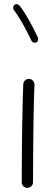

<svg xmlns="http://www.w3.org/2000/svg" viewBox="-20 -884 272 931"><path d="M121.1 -501.5Q132.3 -501 139.9 -492.4Q147.5 -483.9 147 -472.7Q145.5 -438.5 144.3 -390.1Q143.1 -341.8 142.3 -286.9Q141.6 -231.9 141.1 -177.7Q140.6 -123.5 140.4 -77.1Q140.1 -30.8 140.1 0Q140.1 11.2 131.8 19Q123.5 26.9 112.3 26.9Q101.1 26.9 93.3 19Q85.4 11.2 85.4 0Q85.4 -30.8 85.7 -77.4Q85.9 -124 86.4 -178.2Q86.9 -232.4 87.9 -287.6Q88.9 -342.8 90.1 -391.8Q91.3 -440.9 92.8 -475.6Q93.3 -486.8 101.6 -494.4Q109.9 -502 121.1 -501.5ZM49.8 -860.4Q55.2 -864.7 62.5 -863.8Q69.8 -862.8 74.2 -857.4Q97.2 -828.1 121.8 -783.7Q146.5 -739.3 164.1 -701.2Q166.5 -694.8 164.1 -687.7Q161.6 -680.7 155.3 -678.2Q148.9 -675.3 142.1 -678Q135.3 -680.7 132.3 -687Q115.7 -723.6 91.3 -766.8Q66.9 -810.1 46.9 -835.9Q42.5 -841.3 43.7 -848.6Q44.9 -856 49.8 -860.4Z"/></svg>

Font: Mikhak-FD Light
Style: Regular
Weight: 300
Designer: Amin Abedi
Version: Version 3.2